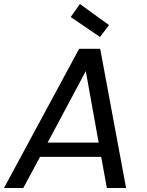

<svg xmlns="http://www.w3.org/2000/svg" viewBox="-38 -936 732 956"><path d="M494.1 0 465.8 -154.8H161.1L78.1 0H-18.1L356 -692.9H460.9L589.8 0ZM453.1 -226.1 389.2 -582 199.2 -226.1ZM314 -851.1 359.9 -916 504.9 -811 460 -752Z"/></svg>

Font: SVN-Poppins
Style: Italic
Weight: 400
Italic angle: -10°
Designer: Ninad Kale (Devanagari), Jonny Pinhorn (Latin)
Foundry: Indian Type Foundry
Version: Version 3.002 2017